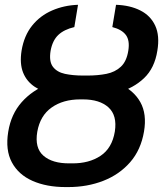

<svg xmlns="http://www.w3.org/2000/svg" viewBox="-20 -757 669 787"><path d="M322.8 -437.5H334.5Q412.6 -437.5 470.2 -412.4Q527.8 -387.2 555.2 -338.4Q582.5 -289.6 570.3 -217.8Q557.6 -142.6 513.4 -92Q469.2 -41.5 403.6 -15.9Q337.9 9.8 259.8 9.8H248.5Q170.9 9.8 113.3 -15.6Q55.7 -41 28.6 -91.6Q1.5 -142.1 13.7 -216.8Q25.4 -289.1 68.8 -338.1Q112.3 -387.2 178 -412.4Q243.7 -437.5 322.8 -437.5ZM319.8 -349.6H308.6Q238.8 -349.6 191.7 -316.4Q144.5 -283.2 132.8 -216.8Q121.6 -150.4 158.2 -118.7Q194.8 -86.9 264.6 -87.4H275.9Q345.2 -86.9 392.3 -118.4Q439.5 -149.9 450.7 -217.8Q460.9 -283.7 424.8 -316.7Q388.7 -349.6 319.8 -349.6ZM320.3 -447.3H338.9Q380.9 -447.3 416.3 -454.3Q451.7 -461.4 475.3 -483.4Q499 -505.4 505.9 -549.3Q512.7 -591.3 495.8 -613.8Q479 -636.2 440.4 -646L455.6 -737.3Q513.2 -735.4 555.2 -714.1Q597.2 -692.9 616.2 -651.9Q635.3 -610.8 625 -549.3Q613.8 -478 570.6 -436.8Q527.3 -395.5 462.9 -377.7Q398.4 -359.9 324.2 -359.4H305.7Q250 -359.4 203.1 -369.1Q156.2 -378.9 122.8 -400.9Q89.4 -422.9 74.7 -459.5Q60.1 -496.1 68.4 -549.3Q78.6 -610.8 111.6 -651.9Q144.5 -692.9 193.6 -714.1Q242.7 -735.4 299.8 -737.3L284.7 -646Q242.7 -636.2 219 -613.8Q195.3 -591.3 187.5 -549.3Q180.2 -505.4 196.8 -483.4Q213.4 -461.4 246.1 -454.3Q278.8 -447.3 320.3 -447.3Z"/></svg>

Font: Inter Tight Medium
Style: Italic
Weight: 500
Italic angle: -9.39999°
Designer: Rasmus Andersson
Foundry: rsms
Version: Version 3.004